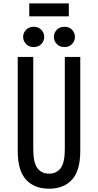

<svg xmlns="http://www.w3.org/2000/svg" viewBox="-20 -1118 586 1147"><path d="M272.9 9.3Q185.1 9.3 135.5 -44.7Q85.9 -98.6 85.9 -216.3V-777.8H178.7V-227.5Q178.7 -146.5 203.4 -113.5Q228 -80.6 272.9 -80.6Q317.9 -80.6 342.5 -113.5Q367.2 -146.5 367.2 -227.5V-777.8H459.5V-216.3Q459.5 -98.6 410.2 -44.7Q360.8 9.3 272.9 9.3ZM364.7 -836.9Q336.4 -836.9 319.1 -855.2Q301.8 -873.5 301.8 -897.5Q301.8 -921.9 319.1 -939.9Q336.4 -958 364.7 -958Q393.6 -958 410.6 -939.9Q427.7 -921.9 427.7 -897.5Q427.7 -873.5 410.6 -855.2Q393.6 -836.9 364.7 -836.9ZM181.2 -836.9Q152.8 -836.9 135.5 -855.2Q118.2 -873.5 118.2 -897.5Q118.2 -921.9 135.5 -939.9Q152.8 -958 181.2 -958Q210 -958 227.1 -939.9Q244.1 -921.9 244.1 -897.5Q244.1 -873.5 227.1 -855.2Q210 -836.9 181.2 -836.9ZM154.8 -1020.5V-1097.7H391.1V-1020.5Z"/></svg>

Font: Voltaire
Style: Regular
Weight: 400
Designer: Yvonne Schüttler, Eben Sorkin, Emma Marichal
Foundry: Sorkin Type Co.
Version: Version 1.010; ttfautohint (v1.8.4.7-5d5b)